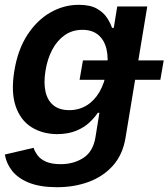

<svg xmlns="http://www.w3.org/2000/svg" viewBox="-36 -573 709 809"><path d="M204.1 215.8Q133.8 215.8 87.2 197.3Q40.5 178.7 15.6 147.5Q-9.3 116.2 -15.6 78.1L105.5 49.8Q110.8 65.9 122.6 81.8Q134.3 97.7 157.7 108.2Q181.2 118.7 220.2 118.7Q274.9 118.7 315.7 92Q356.4 65.4 366.2 5.4L382.8 -97.7H376Q363.3 -78.1 341.1 -57.1Q318.8 -36.1 285.4 -22.2Q252 -8.3 205.1 -7.8Q142.1 -8.3 95.9 -37.6Q49.8 -66.9 29.8 -126.2Q9.8 -185.5 24.4 -274.4Q39.1 -364.3 79.6 -426.3Q120.1 -488.3 176.5 -520.5Q232.9 -552.7 295.9 -552.7Q343.8 -552.7 372.1 -536.6Q400.4 -520.5 415 -497.8Q429.7 -475.1 436 -455.6H443.4L458 -545.9H584.5L492.7 8.8Q481 78.6 440.2 124.5Q399.4 170.4 338.4 193.1Q277.3 215.8 204.1 215.8ZM255.9 -108.9Q296.9 -108.9 329.3 -128.9Q361.8 -148.9 383.3 -186Q404.8 -223.1 413.6 -275.4Q421.9 -327.1 412.8 -365.7Q403.8 -404.3 378.2 -425.8Q352.5 -447.3 311.5 -447.3Q268.6 -447.3 236.6 -424.8Q204.6 -402.3 184.1 -363.5Q163.6 -324.7 155.8 -275.4Q147.5 -225.6 155.5 -188Q163.6 -150.4 188.7 -129.6Q213.9 -108.9 255.9 -108.9ZM299.3 -236.8 313.5 -318.4H653.8L639.6 -236.8Z"/></svg>

Font: Inter Tight SemiBold
Style: Italic
Weight: 600
Italic angle: -9.39999°
Designer: Rasmus Andersson
Foundry: rsms
Version: Version 3.004